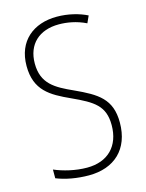

<svg xmlns="http://www.w3.org/2000/svg" viewBox="-112 -793 663 872"><g transform="rotate(-15 219.5 -357.0)"><path d="M394 -186C394 -297 333 -333 231 -380C149 -417 90 -449 90 -544C90 -635 149 -688 241 -688C278 -688 323 -681 368 -659L383 -692C345 -711 294 -724 241 -724C131 -724 51 -660 51 -543C51 -428 119 -390 209 -349C307 -304 355 -275 355 -184C355 -86 296 -26 198 -26C143 -26 87 -40 45 -58V-17C87 0 141 10 197 10C316 10 394 -60 394 -186Z"/></g></svg>

Font: Noto Sans Condensed ExtraLight
Style: Regular
Weight: 200
Width: 3
Designer: Monotype Design Team
Foundry: Monotype Imaging Inc.
Version: Version 2.013